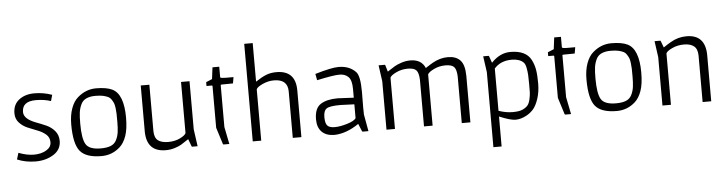

<svg xmlns="http://www.w3.org/2000/svg" viewBox="-52 -989 5460 1443"><g transform="rotate(-5 2677.5 -267.5)"><path d="M59 -68Q121 -44 175 -44Q229 -44 267.5 -66.5Q306 -89 306 -126Q306 -163 280 -185.5Q254 -208 217 -222Q180 -236 143.5 -251.5Q107 -267 81 -295.5Q55 -324 55 -366Q55 -432 101 -467.5Q147 -503 216.5 -503Q286 -503 350 -480L337 -434Q287 -451 224 -451Q120 -451 120 -370Q120 -318 210 -284Q248 -270 285.5 -253.5Q323 -237 349.5 -206Q376 -175 376 -131Q376 -64 318 -28Q260 8 184 8Q108 8 44 -19Z M541 -246Q541 -133 566.5 -90Q592 -47 679 -47Q726 -47 755 -59Q784 -71 798 -99.5Q812 -128 816 -159.5Q820 -191 820 -234.5Q820 -278 819.5 -296.5Q819 -315 816 -339.5Q813 -364 807.5 -377Q802 -390 792 -405Q782 -420 767 -427Q752 -434 730.5 -439Q709 -444 671 -444Q633 -444 604.5 -431.5Q576 -419 562.5 -389.5Q549 -360 545 -329.5Q541 -299 541 -246ZM820 -43Q760 11 680 11Q563 11 518 -44Q473 -99 473 -245Q473 -315 492 -367Q511 -419 543 -446Q605 -500 682.5 -500Q760 -500 803 -479.5Q846 -459 867 -404Q888 -349 888 -262Q888 -175 869.5 -123Q851 -71 820 -43Z M1019 -492H1084V-141Q1085 -91 1111.5 -71Q1138 -51 1188.5 -51Q1239 -51 1277.5 -70Q1316 -89 1323 -106V-492H1387V-129L1405 0H1363L1360 -3L1339 -59Q1300 -33 1283 -22.5Q1266 -12 1233.5 -1.5Q1201 9 1165 9Q1022 9 1019 -142Z M1556 -440Q1556 -445 1551 -445H1511V-474L1557 -493L1568 -581H1619V-501Q1622 -494 1660 -494H1719L1711 -447L1627 -446Q1618 -446 1618 -442V-126L1644 4H1600L1596 1L1556 -126Z M1885 0H1821V-736H1885V-445Q1930 -475 1964.5 -489Q1999 -503 2043 -503Q2188 -503 2188 -352V0H2123V-352Q2122 -443 2019 -443Q1975 -443 1933 -423.5Q1891 -404 1885 -387Z M2671 -299 2670 -180Q2670 -152 2671 -128L2693 -6L2694 -1H2650L2646 -4L2622 -62Q2529 2 2439 5Q2376 5 2342.5 -28.5Q2309 -62 2309 -123Q2309 -207 2356 -237Q2403 -267 2485 -267Q2495 -267 2606 -261V-326Q2606 -392 2581.5 -417.5Q2557 -443 2513 -443Q2469 -443 2343 -416L2334 -464Q2458 -501 2512 -501Q2594 -501 2642 -450Q2671 -419 2671 -299ZM2606 -211 2501 -215Q2421 -215 2397 -199Q2373 -183 2373 -135.5Q2373 -88 2389 -70.5Q2405 -53 2444.5 -53Q2484 -53 2537.5 -69Q2591 -85 2606 -106Z M3178 0H3113V-352Q3111 -404 3093.5 -423.5Q3076 -443 3029 -443Q2982 -443 2941.5 -423.5Q2901 -404 2894 -387V0H2830V-365L2813 -487H2860L2863 -484L2878 -434Q2916 -459 2934.5 -470Q2953 -481 2986 -492Q3019 -503 3053 -503Q3137 -503 3165 -436Q3201 -460 3221 -471Q3277 -503 3337 -503Q3397 -503 3429.5 -469Q3462 -435 3463 -352V0H3398V-352Q3396 -404 3378.5 -423.5Q3361 -443 3313.5 -443Q3266 -443 3226 -423.5Q3186 -404 3178 -387Z M3808 -501Q3924 -501 3963 -428Q3982 -392 3989 -351.5Q3996 -311 3996 -247.5Q3996 -184 3979 -132.5Q3962 -81 3939 -55Q3916 -29 3886 -13Q3843 10 3803.5 10Q3764 10 3681 -25V201H3619V-365L3602 -486H3643L3646 -483L3664 -432Q3729 -501 3808 -501ZM3681 -68Q3735 -49 3786.5 -49Q3838 -49 3863.5 -61.5Q3889 -74 3901.5 -89.5Q3914 -105 3920.5 -136Q3927 -167 3927.5 -185Q3928 -203 3928 -246.5Q3928 -290 3926.5 -316.5Q3925 -343 3919.5 -371.5Q3914 -400 3902 -412Q3872 -442 3813 -442Q3729 -442 3681 -387Z M4134 -440Q4134 -445 4129 -445H4089V-474L4135 -493L4146 -581H4197V-501Q4200 -494 4238 -494H4297L4289 -447L4205 -446Q4196 -446 4196 -442V-126L4222 4H4178L4174 1L4134 -126Z M4428 -246Q4428 -133 4453.5 -90Q4479 -47 4566 -47Q4613 -47 4642 -59Q4671 -71 4685 -99.5Q4699 -128 4703 -159.5Q4707 -191 4707 -234.5Q4707 -278 4706.5 -296.5Q4706 -315 4703 -339.5Q4700 -364 4694.5 -377Q4689 -390 4679 -405Q4669 -420 4654 -427Q4639 -434 4617.5 -439Q4596 -444 4558 -444Q4520 -444 4491.5 -431.5Q4463 -419 4449.5 -389.5Q4436 -360 4432 -329.5Q4428 -299 4428 -246ZM4707 -43Q4647 11 4567 11Q4450 11 4405 -44Q4360 -99 4360 -245Q4360 -315 4379 -367Q4398 -419 4430 -446Q4492 -500 4569.5 -500Q4647 -500 4690 -479.5Q4733 -459 4754 -404Q4775 -349 4775 -262Q4775 -175 4756.5 -123Q4738 -71 4707 -43Z M5280 0H5215V-352Q5214 -401 5187.5 -422Q5161 -443 5112.5 -443Q5064 -443 5023.5 -424Q4983 -405 4976 -388V0H4912V-365L4895 -487H4938L4941 -485L4960 -434Q4995 -458 5017 -470Q5072 -503 5137 -503Q5277 -503 5280 -352Z"/></g></svg>

Font: Gafata
Style: Regular
Weight: 400
Designer: Lautaro Hourcade
Foundry: Lautaro Hourcade
Version: Version 4.002; ttfautohint (v0.94.20-1c74) -l 7 -r 28 -G 0 -